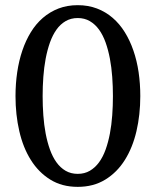

<svg xmlns="http://www.w3.org/2000/svg" viewBox="-20 -707 603 743"><path d="M417 -335Q417 -372.6 414.3 -409.4Q411.6 -446.3 405.3 -480Q398.9 -513.7 388.7 -542.5Q378.4 -571.3 363.3 -592.3Q348.1 -613.3 327.6 -625.2Q307.1 -637.2 280.8 -637.2Q254.4 -637.2 233.9 -625.2Q213.4 -613.3 198.5 -592.3Q183.6 -571.3 173.3 -542.5Q163.1 -513.7 156.7 -480Q150.4 -446.3 147.7 -409.4Q145 -372.6 145 -335Q145 -297.4 147.7 -260.5Q150.4 -223.6 156.7 -190.2Q163.1 -156.7 173.3 -128.2Q183.6 -99.6 198.5 -78.9Q213.4 -58.1 233.9 -46.1Q254.4 -34.2 280.8 -34.2Q307.1 -34.2 327.6 -46.1Q348.1 -58.1 363.3 -78.9Q378.4 -99.6 388.7 -128.2Q398.9 -156.7 405.3 -190.2Q411.6 -223.6 414.3 -260.5Q417 -297.4 417 -335ZM522.9 -335Q522.9 -263.2 508.1 -199.5Q493.2 -135.7 463.1 -87.9Q433.1 -40 387.5 -12Q341.8 16.1 280.8 16.1Q219.7 16.1 174.6 -12Q129.4 -40 99.4 -87.9Q69.3 -135.7 54.7 -199.5Q40 -263.2 40 -335Q40 -382.8 46.6 -427.5Q53.2 -472.2 66.4 -511.2Q79.6 -550.3 99.4 -582.5Q119.1 -614.7 146 -637.9Q172.9 -661.1 206.5 -674.1Q240.2 -687 280.8 -687Q321.3 -687 355.2 -674.1Q389.2 -661.1 416 -637.9Q442.9 -614.7 462.9 -582.5Q482.9 -550.3 496.3 -511.2Q509.8 -472.2 516.4 -427.5Q522.9 -382.8 522.9 -335Z"/></svg>

Font: BabelStone Ogham Pictish
Style: Bold Italic
Weight: 700
Italic angle: -30°
Designer: Andrew West
Foundry: BabelStone
Version: Version 1.02 March 14, 2022